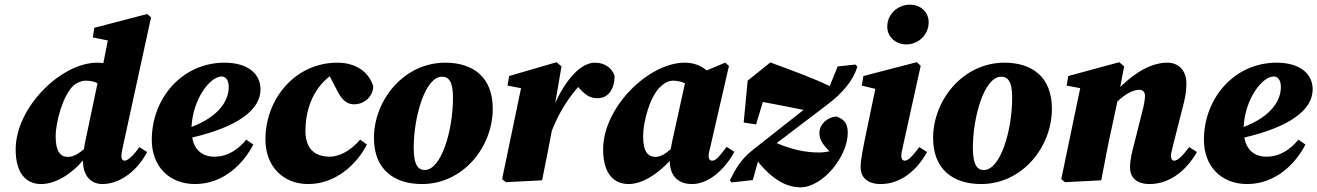

<svg xmlns="http://www.w3.org/2000/svg" viewBox="-20 -771 5633 821"><path d="M218 -188C218 -249 249 -364 295 -406C305 -415 327 -426 345 -426C369 -426 384 -422 397 -415L345 -168C343 -157 340 -145 339 -133C319 -116 294 -100 271 -100C238 -100 218 -124 218 -188ZM505 -142 626 -697 609 -711 383 -652 377 -611 441 -598 422 -501C413 -502 405 -503 396 -503C241 -503 47 -312 47 -132C47 -21 99 16 156 16C215 16 283 -24 335 -85C335 -83 335 -82 335 -80C335 -27 363 16 418 16C496 16 570 -45 609 -121L576 -142C547 -101 525 -84 513 -84C504 -84 499 -91 499 -104C499 -114 501 -122 505 -142Z M928 -444C944 -444 958 -430 958 -399C958 -344 921 -275 799 -228C804 -344 876 -444 928 -444ZM814 16C936 16 1022 -72 1063 -153L1033 -174C1000 -133 954 -101 897 -101C846 -101 811 -129 802 -183C990 -227 1094 -298 1094 -389C1094 -456 1039 -503 940 -503C759 -503 629 -351 629 -173C629 -60 703 16 814 16Z M1298 16C1416 16 1506 -69 1549 -153L1520 -174C1477 -123 1427 -101 1390 -101C1326 -101 1286 -135 1286 -212C1286 -290 1312 -385 1390 -445L1421 -385C1437 -354 1456 -325 1494 -325C1540 -325 1575 -360 1576 -402C1557 -465 1500 -503 1423 -503C1241 -503 1115 -347 1115 -175C1115 -60 1190 16 1298 16Z M1784 16C1960 16 2087 -142 2087 -306C2087 -445 1999 -503 1884 -503C1707 -503 1579 -343 1579 -181C1579 -43 1669 16 1784 16ZM1796 -44C1770 -44 1749 -62 1749 -139C1749 -269 1797 -443 1870 -443C1898 -443 1917 -424 1917 -354C1917 -212 1867 -44 1796 -44Z M2127 -5 2143 8 2298 0C2312 -72 2327 -142 2340 -213C2364 -273 2396 -334 2452 -399C2482 -366 2501 -351 2535 -351C2583 -351 2608 -393 2608 -446C2597 -483 2562 -503 2524 -503C2464 -503 2400 -432 2354 -330L2381 -487L2360 -505L2157 -446L2150 -405L2208 -394Z M2730 -188C2730 -252 2760 -362 2806 -402C2826 -420 2842 -426 2860 -426C2876 -426 2893 -422 2909 -415L2854 -165C2852 -154 2850 -143 2848 -133C2829 -116 2805 -100 2783 -100C2750 -100 2730 -124 2730 -188ZM2939 16C3017 16 3086 -57 3120 -122L3087 -143C3058 -105 3042 -84 3026 -84C3015 -84 3010 -91 3010 -104C3010 -114 3013 -125 3017 -141L3097 -489L3081 -503L3002 -470C2974 -493 2942 -503 2908 -503C2753 -503 2559 -312 2559 -132C2559 -21 2611 16 2668 16C2726 16 2791 -26 2844 -83C2844 -18 2881 16 2939 16Z M3160 -247 3213 -239 3242 -335C3300 -324 3358 -313 3416 -301C3343 -244 3271 -187 3199 -130C3147 -89 3125 -48 3101 0L3109 9L3199 -1L3221 -80C3286 1 3347 30 3403 30C3497 30 3605 -100 3605 -204C3605 -241 3591 -262 3555 -273C3519 -269 3484 -242 3484 -202C3484 -180 3490 -161 3527 -124C3513 -121 3497 -119 3481 -119C3427 -119 3370 -130 3301 -159L3513 -320C3581 -371 3627 -424 3646 -485L3638 -495L3562 -487L3528 -403C3445 -442 3360 -472 3274 -504L3177 -426Z M3660 -56C3660 -10 3692 16 3746 16C3838 16 3906 -51 3944 -121L3911 -142C3881 -102 3863 -84 3849 -84C3840 -84 3834 -91 3834 -104C3834 -114 3836 -125 3840 -141L3917 -490L3900 -505L3672 -446L3665 -405L3723 -391L3676 -165C3671 -139 3660 -88 3660 -56ZM3855 -581C3905 -581 3951 -620 3951 -676C3951 -719 3917 -751 3871 -751C3821 -751 3774 -713 3774 -657C3774 -610 3814 -581 3855 -581Z M4175 16C4351 16 4478 -142 4478 -306C4478 -445 4390 -503 4275 -503C4098 -503 3970 -343 3970 -181C3970 -43 4060 16 4175 16ZM4187 -44C4161 -44 4140 -62 4140 -139C4140 -269 4188 -443 4261 -443C4289 -443 4308 -424 4308 -354C4308 -212 4258 -44 4187 -44Z M4689 0C4703 -73 4716 -144 4732 -216L4758 -337C4794 -372 4827 -387 4853 -387C4866 -387 4876 -378 4876 -362C4876 -347 4872 -322 4864 -292L4829 -153C4822 -127 4812 -88 4812 -56C4812 -10 4842 16 4896 16C4988 16 5059 -51 5098 -121L5065 -142C5035 -102 5015 -84 5001 -84C4992 -84 4987 -91 4987 -104C4987 -114 4990 -125 4994 -141L5042 -331C5050 -362 5053 -389 5053 -414C5053 -474 5016 -503 4972 -503C4908 -503 4840 -467 4770 -399L4787 -487L4766 -505L4548 -446L4541 -405L4599 -394L4518 -5L4534 8Z M5427 -444C5443 -444 5457 -430 5457 -399C5457 -344 5420 -275 5298 -228C5303 -344 5375 -444 5427 -444ZM5313 16C5435 16 5521 -72 5562 -153L5532 -174C5499 -133 5453 -101 5396 -101C5345 -101 5310 -129 5301 -183C5489 -227 5593 -298 5593 -389C5593 -456 5538 -503 5439 -503C5258 -503 5128 -351 5128 -173C5128 -60 5202 16 5313 16Z"/></svg>

Font: Source Serif Pro Black
Style: Italic
Weight: 900
Italic angle: -12°
Designer: Frank Grießhammer
Foundry: Adobe Systems Incorporated
Version: Version 3.001;hotconv 1.0.111;makeotfexe 2.5.65597